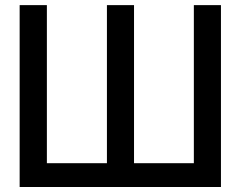

<svg xmlns="http://www.w3.org/2000/svg" viewBox="-20 -748 962 768"><path d="M58.6 -727.5H167.5V-95.2H407.7V-727.5H516.1V-95.2H755.4V-727.5H863.8V0H58.6Z"/></svg>

Font: Inter Tight Medium
Style: Regular
Weight: 500
Designer: Rasmus Andersson
Foundry: rsms
Version: Version 3.004; ttfautohint (v1.8.4.7-5d5b)